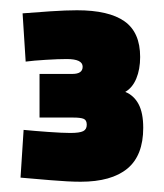

<svg xmlns="http://www.w3.org/2000/svg" viewBox="-20 -821 320 374"><path d="M137 -467Q114 -467 78.5 -470Q43 -473 20 -475L26 -568Q46 -566 74 -564Q102 -562 117 -562Q135 -562 142 -565.5Q149 -569 149 -578Q149 -587 143 -589.5Q137 -592 123 -592H57V-677H121Q131 -677 136 -680.5Q141 -684 141 -691Q141 -706 110 -706Q94 -706 69.5 -704.5Q45 -703 30 -701L24 -795Q48 -797 78.5 -799Q109 -801 130 -801Q192 -801 222.5 -779.5Q253 -758 253 -710Q253 -686 245.5 -668Q238 -650 224 -642Q241 -635 250 -618Q259 -601 259 -572Q259 -518 228 -492.5Q197 -467 137 -467Z"/></svg>

Font: Titillium Web
Style: Bold
Weight: 700
Designer: Mohamed Gaber, Accademia di Belle Arti di Urbino
Foundry: Kief Type Foundry, Accademia di Belle Arti di Urbino
Version: Version 3.000